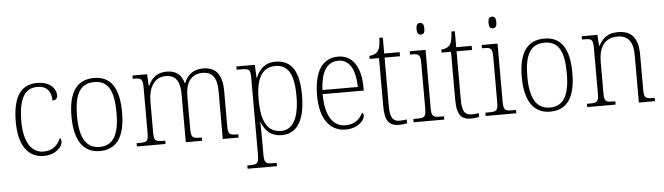

<svg xmlns="http://www.w3.org/2000/svg" viewBox="-55 -975 5008 1448"><g transform="rotate(-5 2449.0 -251.0)"><path d="M244 10C337 10 387 -49 387 -85C387 -100 384 -108 377 -115C357 -67 319 -23 247 -23C159 -22 98 -102 98 -264C98 -453 156 -513 241 -513C316 -513 346 -464 346 -401C370 -401 384 -412 384 -436C384 -496 329 -543 243 -543C135 -543 56 -477 56 -263C56 -70 138 10 244 10Z M669 10C795 10 861 -78 861 -267C861 -455 795 -543 673 -543C543 -543 478 -454 478 -267C478 -79 550 10 669 10ZM670 -21C565 -21 520 -109 520 -267C520 -430 562 -512 672 -512C777 -512 819 -433 819 -267C819 -113 780 -21 670 -21Z M950 0H1167V-25H1155C1091 -25 1081 -30 1081 -98V-331C1081 -425 1121 -510 1211 -510C1291 -510 1320 -459 1320 -361V0H1443V-25H1434C1372 -25 1362 -30 1362 -99V-345C1362 -436 1397 -510 1491 -510C1570 -510 1600 -456 1600 -361V0H1720V-25H1714C1652 -25 1642 -30 1642 -97V-359C1642 -482 1595 -543 1499 -543C1426 -543 1378 -507 1355 -445H1351C1335 -505 1297 -543 1222 -543C1158 -543 1110 -514 1083 -448H1079L1074 -536H963V-511H973C1029 -511 1039 -504 1039 -436V-99C1039 -30 1030 -25 967 -25H950Z M1767 240H1989V215H1964C1908 215 1895 210 1895 140V18C1895 -39 1893 -79 1893 -102H1895C1921 -32 1969 10 2046 10C2157 10 2224 -79 2224 -277C2224 -463 2165 -546 2045 -546C1966 -546 1921 -498 1897 -437H1894L1889 -536H1750V-511H1779C1844 -511 1854 -506 1854 -438V139C1854 209 1841 215 1785 215H1767ZM2044 -22C1933 -22 1895 -121 1895 -276C1895 -420 1936 -514 2042 -514C2142 -514 2182 -434 2182 -275C2182 -115 2137 -22 2044 -22Z M2529 10C2625 10 2675 -49 2675 -84C2675 -96 2670 -102 2664 -106C2643 -61 2601 -22 2533 -22C2439 -22 2379 -104 2380 -271H2691V-294C2691 -451 2628 -543 2521 -543C2403 -543 2337 -451 2337 -262C2337 -88 2411 10 2529 10ZM2649 -302H2381C2387 -431 2427 -512 2520 -512C2607 -512 2647 -427 2649 -302Z M2936 10C2955 10 2977 7 2995 3V-26C2975 -23 2961 -21 2940 -21C2891 -21 2869 -50 2869 -137V-505H2986V-536H2869V-657H2843C2841 -600 2833 -569 2817 -552C2804 -538 2783 -529 2756 -528V-505H2827V-142C2827 -29 2858 10 2936 10Z M3157 -654C3175 -654 3187 -663 3187 -698C3187 -732 3175 -742 3157 -742C3139 -742 3128 -732 3128 -698C3128 -663 3139 -654 3157 -654ZM3045 0H3277V-25H3256C3193 -25 3182 -30 3182 -99V-536H3062V-511H3074C3130 -511 3141 -505 3141 -435V-98C3141 -30 3130 -25 3067 -25H3045Z M3481 10C3500 10 3522 7 3540 3V-26C3520 -23 3506 -21 3485 -21C3436 -21 3414 -50 3414 -137V-505H3531V-536H3414V-657H3388C3386 -600 3378 -569 3362 -552C3349 -538 3328 -529 3301 -528V-505H3372V-142C3372 -29 3403 10 3481 10Z M3702 -654C3720 -654 3732 -663 3732 -698C3732 -732 3720 -742 3702 -742C3684 -742 3673 -732 3673 -698C3673 -663 3684 -654 3702 -654ZM3590 0H3822V-25H3801C3738 -25 3727 -30 3727 -99V-536H3607V-511H3619C3675 -511 3686 -505 3686 -435V-98C3686 -30 3675 -25 3612 -25H3590Z M4078 10C4204 10 4270 -78 4270 -267C4270 -455 4204 -543 4082 -543C3952 -543 3887 -454 3887 -267C3887 -79 3959 10 4078 10ZM4079 -21C3974 -21 3929 -109 3929 -267C3929 -430 3971 -512 4081 -512C4186 -512 4228 -433 4228 -267C4228 -113 4189 -21 4079 -21Z M4359 0H4574V-25H4563C4500 -25 4490 -30 4490 -98V-331C4490 -432 4529 -510 4632 -510C4719 -510 4750 -450 4750 -361V0H4872V-25H4863C4801 -25 4791 -30 4791 -99V-357C4791 -484 4743 -543 4639 -543C4571 -543 4527 -518 4492 -453H4488L4483 -536H4364V-511H4380C4436 -511 4448 -506 4448 -438V-99C4448 -30 4438 -25 4375 -25H4359Z"/></g></svg>

Font: Noto Serif Myanmar SemiCondensed ExtraLight
Style: Regular
Weight: 200
Width: 4
Designer: Ben Mitchell and the Monotype Design Team
Foundry: Monotype Imaging Inc.
Version: Version 2.106